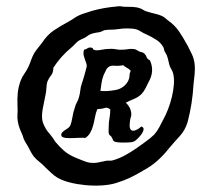

<svg xmlns="http://www.w3.org/2000/svg" viewBox="-20 -742 635 606"><path d="M453.1 -551.8Q468.8 -517.6 449.2 -483.4Q444.3 -473.6 439.5 -463.9Q434.6 -454.1 427.7 -446.3Q417 -435.5 403.8 -430.2Q390.6 -424.8 377 -418Q394.5 -401.4 394.5 -379.9Q394.5 -377 393.6 -374Q392.6 -371.1 391.6 -368.2Q389.6 -357.4 389.2 -347.2Q388.7 -336.9 393.6 -332Q398.4 -327.1 408.2 -331.1Q418 -335 425.8 -342.8Q434.6 -339.8 433.1 -332.5Q431.6 -325.2 425.8 -317.4Q419.9 -309.6 412.6 -302.7Q405.3 -295.9 401.4 -294.9Q396.5 -293 387.7 -292.5Q378.9 -292 369.1 -292Q359.4 -292 350.6 -293Q341.8 -293.9 338.9 -296.9Q336.9 -298.8 335.9 -301.8Q335 -304.7 333 -307.6Q331.1 -312.5 328.1 -314Q325.2 -315.4 324.2 -318.4Q322.3 -322.3 322.8 -329.6Q323.2 -336.9 323.2 -343.8Q323.2 -356.4 325.7 -369.6Q328.1 -382.8 328.1 -396.5Q318.4 -404.3 311 -401.4Q303.7 -398.4 287.1 -397.5Q282.2 -385.7 279.8 -372.1Q277.3 -358.4 273.9 -345.7Q270.5 -333 264.6 -322.8Q258.8 -312.5 249 -306.6Q242.2 -307.6 231.4 -307.1Q220.7 -306.6 209.5 -306.2Q198.2 -305.7 188.5 -306.6Q178.7 -307.6 174.8 -311.5Q171.9 -317.4 174.8 -321.8Q177.7 -326.2 182.6 -329.6Q187.5 -333 192.9 -336.4Q198.2 -339.8 201.2 -344.7Q206.1 -355.5 208.5 -371.6Q210.9 -387.7 216.8 -404.3Q218.8 -412.1 222.7 -418.9Q226.6 -425.8 228.5 -432.6Q232.4 -445.3 233.4 -456.5Q234.4 -467.8 238.3 -478.5Q240.2 -483.4 241.7 -488.8Q243.2 -494.1 245.1 -500Q247.1 -507.8 250 -517.6Q252.9 -527.3 253.9 -533.2Q253.9 -537.1 252.4 -542Q251 -546.9 249 -551.8Q247.1 -557.6 244.6 -565.4Q242.2 -573.2 245.1 -585Q251 -585.9 255.9 -589.4Q260.7 -592.8 266.6 -591.8Q272.5 -591.8 272.9 -588.9Q273.4 -585.9 278.3 -584Q286.1 -582 300.3 -585Q314.5 -587.9 331.1 -587.9Q338.9 -587.9 346.2 -586.4Q353.5 -585 360.4 -585Q374 -585 385.3 -586.9Q396.5 -588.9 408.2 -585.9Q420.9 -578.1 425.3 -577.6Q429.7 -577.1 432.6 -575.2Q440.4 -569.3 442.4 -562.5Q444.3 -555.7 453.1 -551.8ZM344.7 -458Q357.4 -460 368.2 -467.8Q378.9 -475.6 384.8 -487.3Q388.7 -495.1 388.7 -502.9Q388.7 -510.7 392.6 -518.6Q387.7 -524.4 380.9 -527.8Q374 -531.2 369.1 -536.1Q352.5 -533.2 338.9 -534.7Q325.2 -536.1 316.4 -524.4Q314.5 -519.5 311.5 -514.2Q308.6 -508.8 306.6 -503.9Q301.8 -490.2 300.3 -479Q298.8 -467.8 296.9 -455.1Q309.6 -454.1 318.4 -454.6Q327.1 -455.1 333 -456.1Q339.8 -457 344.7 -458ZM349.6 -721.7Q354.5 -722.7 359.9 -722.2Q365.2 -721.7 371.1 -720.7Q383.8 -720.7 397.5 -720.2Q411.1 -719.7 421.9 -715.8Q427.7 -713.9 432.6 -710.4Q437.5 -707 445.3 -705.1Q458 -701.2 469.2 -698.7Q480.5 -696.3 491.2 -691.4Q496.1 -689.5 500 -686Q503.9 -682.6 508.8 -678.7Q531.2 -663.1 544.9 -643.1Q558.6 -623 572.3 -597.7Q580.1 -583 586.4 -569.3Q592.8 -555.7 594.7 -536.1Q595.7 -522.5 594.2 -507.3Q592.8 -492.2 590.8 -475.6Q588.9 -444.3 584.5 -416Q580.1 -387.7 572.3 -357.4Q564.5 -331.1 547.9 -313Q531.2 -294.9 514.6 -275.4Q497.1 -252.9 477.5 -235.4Q458 -217.8 432.6 -204.1Q410.2 -190.4 390.6 -181.2Q371.1 -171.9 345.7 -164.1Q326.2 -158.2 300.8 -156.7Q275.4 -155.3 249.5 -157.7Q223.6 -160.2 200.7 -166Q177.7 -171.9 162.1 -180.7Q152.3 -186.5 142.1 -195.8Q131.8 -205.1 123 -213.9Q114.3 -223.6 104 -231.4Q93.8 -239.3 85.9 -249Q80.1 -256.8 74.2 -268.6Q68.4 -280.3 61.5 -291Q54.7 -301.8 51.8 -313.5Q46.9 -324.2 42.5 -335.4Q38.1 -346.7 36.1 -359.4Q34.2 -370.1 35.2 -382.3Q36.1 -394.5 35.2 -408.2Q34.2 -429.7 36.1 -449.2Q38.1 -468.8 45.9 -489.3Q49.8 -499 56.6 -508.8Q63.5 -518.6 69.3 -530.3Q74.2 -541 78.1 -552.2Q82 -563.5 87.9 -574.2Q92.8 -582 99.1 -589.8Q105.5 -597.7 112.3 -606.4Q128.9 -631.8 149.9 -646Q170.9 -660.2 198.2 -674.8Q207 -679.7 215.3 -685.5Q223.6 -691.4 233.4 -695.3Q240.2 -698.2 250.5 -701.2Q260.7 -704.1 271.5 -708Q289.1 -712.9 308.1 -716.3Q327.1 -719.7 349.6 -721.7ZM128.9 -482.4Q127 -474.6 126.5 -464.4Q126 -454.1 124 -444.3Q119.1 -421.9 115.2 -400.4Q111.3 -378.9 113.3 -364.3Q114.3 -356.4 119.1 -346.2Q124 -335.9 128.9 -329.1Q131.8 -325.2 134.8 -321.8Q137.7 -318.4 141.6 -313.5Q145.5 -308.6 148.4 -304.2Q151.4 -299.8 154.3 -294.9Q168 -278.3 182.1 -266.1Q196.3 -253.9 216.8 -245.1Q229.5 -240.2 240.7 -235.4Q252 -230.5 262.7 -228.5Q278.3 -226.6 291 -229.5Q303.7 -232.4 314.5 -234.4Q319.3 -235.4 324.2 -234.9Q329.1 -234.4 334 -235.4Q355.5 -241.2 375 -252Q394.5 -262.7 411.1 -274.4Q424.8 -284.2 440.4 -295.4Q456.1 -306.6 466.8 -317.4Q475.6 -327.1 482.4 -339.8Q489.3 -352.5 495.1 -364.3Q502.9 -377.9 510.3 -397Q517.6 -416 522.5 -436Q527.3 -456.1 528.8 -475.6Q530.3 -495.1 526.4 -510.7Q524.4 -517.6 520.5 -523.9Q516.6 -530.3 514.6 -537.1Q512.7 -543.9 511.2 -551.3Q509.8 -558.6 506.8 -566.4Q505.9 -569.3 503.9 -572.3Q502 -575.2 500 -579.1Q498 -583 497.6 -586.9Q497.1 -590.8 495.1 -593.8Q487.3 -607.4 473.6 -616.2Q460 -625 443.4 -632.8Q433.6 -636.7 425.3 -642.1Q417 -647.5 410.2 -649.4Q399.4 -652.3 382.3 -652.3Q365.2 -652.3 355.5 -650.4Q342.8 -648.4 331.1 -648.4Q319.3 -648.4 308.6 -646.5Q304.7 -644.5 301.8 -643.1Q298.8 -641.6 294.9 -640.6Q281.2 -638.7 273.4 -636.7Q265.6 -634.8 260.3 -631.3Q254.9 -627.9 248 -623Q242.2 -620.1 236.3 -617.7Q230.5 -615.2 225.6 -611.3Q220.7 -607.4 215.8 -602.1Q210.9 -596.7 205.1 -591.8Q171.9 -564.5 148.4 -528.3Q148.4 -512.7 141.1 -503.9Q133.8 -495.1 128.9 -482.4Z"/></svg>

Font: Trade Winds
Style: Regular
Weight: 400
Designer: Squid
Foundry: Font Diner, Inc DBA Sideshow
Version: Version 1.000